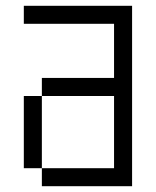

<svg xmlns="http://www.w3.org/2000/svg" viewBox="-20 -645 540 665"><path d="M125 -62.5V0H437.5Q437.5 0 437.5 -625H62.5V-562.5H375V-375H125V-312.5H62.5Q62.5 -312.5 62.5 -62.5ZM125 -62.5Q125 -62.5 125 -312.5H375Q375 -312.5 375 -62.5Z"/></svg>

Font: BFUnifontExMono
Style: Regular
Weight: 500
Version: Version 15.0.06